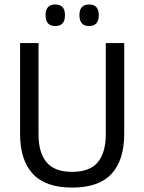

<svg xmlns="http://www.w3.org/2000/svg" viewBox="-20 -833 650 865"><path d="M305.1 12.1Q185.1 12.1 127.8 -49.8Q70.5 -111.7 70.5 -229.7V-639H153.6V-227.3Q153.6 -145.5 189.5 -102.2Q225.4 -58.8 305.1 -58.8Q384.9 -58.8 420.7 -102.2Q456.5 -145.5 456.5 -227.3V-639H539.6V-229.7Q539.6 -111.7 482.5 -49.8Q425.3 12.1 305.1 12.1ZM228.7 -715.7Q207.2 -715.7 196.2 -728Q185.3 -740.2 185.3 -762.9V-766.3Q185.3 -788.7 196.2 -800.7Q207.2 -812.8 228.7 -812.8Q251.1 -812.8 261.9 -800.7Q272.6 -788.7 272.6 -766.3V-762.9Q272.6 -740.2 261.9 -728Q251.1 -715.7 228.7 -715.7ZM381.5 -715.7Q359.5 -715.7 348.7 -728Q338 -740.2 338 -762.9V-766.3Q338 -788.7 348.7 -800.7Q359.5 -812.8 381.5 -812.8Q403.4 -812.8 414.1 -800.7Q424.9 -788.7 424.9 -766.3V-762.9Q424.9 -740.2 414.1 -728Q403.4 -715.7 381.5 -715.7Z"/></svg>

Font: Anek Malayalam Medium
Style: Regular
Weight: 500
Designer: Maithili Shingre (Malayalam) & Yesha Goshar (Latin)
Foundry: Ek Type
Version: Version 1.003